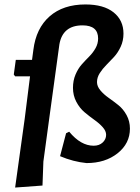

<svg xmlns="http://www.w3.org/2000/svg" viewBox="-20 -724 629 863"><path d="M364 -704Q446 -704 490.5 -668.5Q535 -633 535 -573Q535 -541 522.5 -514Q510 -487 492.5 -468Q475 -449 458 -432Q441 -415 428.5 -395.5Q416 -376 416 -355Q416 -336 431 -318Q446 -300 468 -284.5Q490 -269 512 -251.5Q534 -234 549 -206.5Q564 -179 564 -146Q564 -79 508.5 -35Q453 9 369 9Q309 3 250 -22L277 -125L291 -132Q343 -69 401 -69Q426 -69 441.5 -83.5Q457 -98 457 -118Q457 -135 442 -152Q427 -169 404.5 -185Q382 -201 360 -219.5Q338 -238 323 -266.5Q308 -295 308 -329Q308 -362 319.5 -389Q331 -416 347.5 -434.5Q364 -453 381 -470Q398 -487 409.5 -507.5Q421 -528 421 -551Q421 -610 351 -610Q262 -610 247 -525L203 -204L175 2L171 110L48 119L91 -190L115 -381H48L42 -389L51 -455H124L130 -500Q142 -597 203 -650.5Q264 -704 364 -704Z"/></svg>

Font: Alegreya Sans SC
Style: Bold Italic
Weight: 700
Italic angle: -7°
Designer: Juan Pablo del Peral
Foundry: Huerta Tipografica
Version: Version 2.007